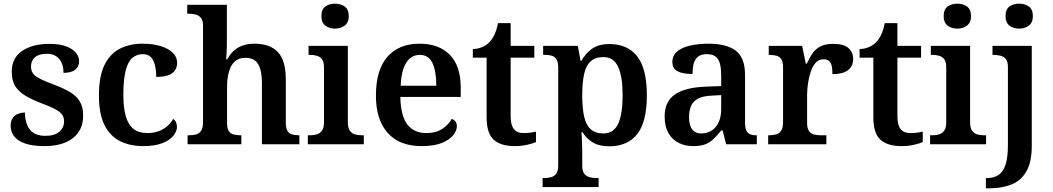

<svg xmlns="http://www.w3.org/2000/svg" viewBox="-20 -786 5736 1046"><path d="M222 10Q160 10 119 -3.5Q78 -17 58 -42Q38 -67 38 -101Q38 -128 50 -144Q62 -160 80 -166.5Q98 -173 116 -173Q116 -115 142.5 -80.5Q169 -46 227 -46Q278 -46 303.5 -68.5Q329 -91 329 -125Q329 -148 317.5 -163Q306 -178 279.5 -192Q253 -206 207 -223Q152 -244 116 -266Q80 -288 62 -318.5Q44 -349 44 -395Q44 -470 100.5 -508.5Q157 -547 249 -547Q305 -547 340.5 -533.5Q376 -520 393.5 -499Q411 -478 411 -453Q411 -423 389.5 -406Q368 -389 326 -389Q326 -438 302 -465.5Q278 -493 236 -493Q192 -493 170.5 -474Q149 -455 149 -424Q149 -389 176 -370Q203 -351 271 -326Q325 -306 361 -284.5Q397 -263 415 -233Q433 -203 433 -157Q433 -77 377 -33.5Q321 10 222 10Z M760 10Q689 10 634.5 -17Q580 -44 549.5 -104.5Q519 -165 519 -266Q519 -373 550.5 -434.5Q582 -496 635.5 -522Q689 -548 756 -548Q812 -548 854.5 -535Q897 -522 921 -499Q945 -476 945 -444Q945 -422 934.5 -404.5Q924 -387 899.5 -377Q875 -367 831 -367Q831 -401 824.5 -429Q818 -457 802.5 -474Q787 -491 758 -491Q726 -491 702 -471.5Q678 -452 665 -403Q652 -354 652 -267Q652 -198 665.5 -152Q679 -106 707.5 -83.5Q736 -61 782 -61Q816 -61 843.5 -71Q871 -81 891.5 -99Q912 -117 923 -138Q934 -131 939 -120Q944 -109 944 -95Q944 -71 924.5 -46.5Q905 -22 864 -6Q823 10 760 10Z M1002 0V-49H1009Q1031 -49 1048 -53.5Q1065 -58 1075.5 -73.5Q1086 -89 1086 -119V-647Q1086 -676 1074 -689.5Q1062 -703 1045 -707Q1028 -711 1011 -711H1000V-760H1216V-570Q1216 -548 1215.5 -526Q1215 -504 1214 -487Q1213 -470 1212 -463H1218Q1232 -489 1252 -508Q1272 -527 1300.5 -537.5Q1329 -548 1366 -548Q1451 -548 1494 -502Q1537 -456 1537 -354V-120Q1537 -89 1545.5 -74Q1554 -59 1570 -54Q1586 -49 1608 -49H1611V0H1407V-335Q1407 -400 1387 -435.5Q1367 -471 1316 -471Q1280 -471 1258 -450Q1236 -429 1226.5 -393Q1217 -357 1217 -313V-115Q1217 -86 1226.5 -72Q1236 -58 1252.5 -53.5Q1269 -49 1291 -49H1295V0Z M1657 0V-49H1670Q1691 -49 1707.5 -54.5Q1724 -60 1734.5 -75Q1745 -90 1745 -118V-420Q1745 -448 1734.5 -462.5Q1724 -477 1707 -482Q1690 -487 1670 -487H1661V-536H1875V-120Q1875 -91 1885 -75.5Q1895 -60 1912 -54.5Q1929 -49 1950 -49H1962V0ZM1805 -630Q1774 -630 1752.5 -646.5Q1731 -663 1731 -698Q1731 -735 1752.5 -750.5Q1774 -766 1805 -766Q1836 -766 1858 -750.5Q1880 -735 1880 -698Q1880 -663 1858 -646.5Q1836 -630 1805 -630Z M2277 10Q2156 10 2092 -62Q2028 -134 2028 -265Q2028 -405 2090.5 -476.5Q2153 -548 2266 -548Q2371 -548 2430.5 -487.5Q2490 -427 2490 -308V-258H2161Q2163 -155 2199 -108Q2235 -61 2304 -61Q2355 -61 2389.5 -84Q2424 -107 2441 -138Q2453 -135 2461 -124.5Q2469 -114 2469 -98Q2469 -75 2449 -49.5Q2429 -24 2386.5 -7Q2344 10 2277 10ZM2357 -319Q2357 -396 2336.5 -441.5Q2316 -487 2267 -487Q2220 -487 2193 -444Q2166 -401 2163 -319Z M2785 10Q2708 10 2669.5 -25Q2631 -60 2631 -147V-472H2556V-519Q2583 -519 2607 -529.5Q2631 -540 2647 -557Q2663 -574 2674.5 -599Q2686 -624 2693 -660H2762V-536H2891V-472H2762V-152Q2762 -105 2779.5 -83Q2797 -61 2832 -61Q2850 -61 2867 -63Q2884 -65 2900 -69V-12Q2885 -5 2853.5 2.5Q2822 10 2785 10Z M2936 233V184H2946Q2964 184 2981.5 179.5Q2999 175 3010 160.5Q3021 146 3021 117V-418Q3021 -448 3011.5 -463Q3002 -478 2986 -482.5Q2970 -487 2950 -487H2939V-536H3128L3143 -454H3147Q3169 -495 3205.5 -520.5Q3242 -546 3300 -546Q3399 -546 3451.5 -479Q3504 -412 3504 -267Q3504 -122 3451.5 -55.5Q3399 11 3299 11Q3244 11 3209.5 -10Q3175 -31 3153 -66H3148Q3150 -38 3151 -7.5Q3152 23 3152 46V118Q3152 147 3163.5 161Q3175 175 3192.5 179.5Q3210 184 3227 184H3241V233ZM3267 -59Q3323 -59 3347.5 -111.5Q3372 -164 3372 -267Q3372 -369 3347.5 -422Q3323 -475 3267 -475Q3223 -475 3197.5 -451.5Q3172 -428 3162 -382Q3152 -336 3152 -267Q3152 -199 3162 -152.5Q3172 -106 3197.5 -82.5Q3223 -59 3267 -59Z M3757 10Q3713 10 3677.5 -7.5Q3642 -25 3621.5 -61Q3601 -97 3601 -152Q3601 -233 3657 -271.5Q3713 -310 3826 -314L3909 -317V-374Q3909 -410 3903 -436Q3897 -462 3880 -476.5Q3863 -491 3830 -491Q3800 -491 3783 -477.5Q3766 -464 3759.5 -440Q3753 -416 3753 -383Q3698 -383 3670.5 -398Q3643 -413 3643 -448Q3643 -484 3669.5 -506Q3696 -528 3741 -538Q3786 -548 3839 -548Q3939 -548 3989 -509.5Q4039 -471 4039 -377V-120Q4039 -92 4045 -77Q4051 -62 4064.5 -55.5Q4078 -49 4100 -49H4103V0H3936L3917 -75H3909Q3887 -48 3867.5 -29Q3848 -10 3822.5 0Q3797 10 3757 10ZM3800 -59Q3833 -59 3857.5 -75Q3882 -91 3895.5 -121Q3909 -151 3909 -191V-268L3857 -265Q3810 -263 3783.5 -249Q3757 -235 3745.5 -210Q3734 -185 3734 -148Q3734 -118 3741.5 -98.5Q3749 -79 3763.5 -69Q3778 -59 3800 -59Z M4165 0V-49H4168Q4191 -49 4208.5 -54Q4226 -59 4236 -74.5Q4246 -90 4246 -121V-419Q4246 -449 4236.5 -463.5Q4227 -478 4210 -482.5Q4193 -487 4171 -487H4168V-536H4350L4370 -439H4375Q4390 -472 4407.5 -496.5Q4425 -521 4451 -534Q4477 -547 4520 -547Q4576 -547 4602 -524.5Q4628 -502 4628 -465Q4628 -425 4599.5 -403.5Q4571 -382 4515 -382Q4515 -410 4511 -427.5Q4507 -445 4496 -454Q4485 -463 4466 -463Q4441 -463 4424 -444.5Q4407 -426 4397 -396Q4387 -366 4382 -332.5Q4377 -299 4377 -270V-116Q4377 -87 4387 -72.5Q4397 -58 4414 -53.5Q4431 -49 4451 -49H4482V0Z M4892 10Q4815 10 4776.5 -25Q4738 -60 4738 -147V-472H4663V-519Q4690 -519 4714 -529.5Q4738 -540 4754 -557Q4770 -574 4781.5 -599Q4793 -624 4800 -660H4869V-536H4998V-472H4869V-152Q4869 -105 4886.5 -83Q4904 -61 4939 -61Q4957 -61 4974 -63Q4991 -65 5007 -69V-12Q4992 -5 4960.5 2.5Q4929 10 4892 10Z M5047 0V-49H5060Q5081 -49 5097.5 -54.5Q5114 -60 5124.5 -75Q5135 -90 5135 -118V-420Q5135 -448 5124.5 -462.5Q5114 -477 5097 -482Q5080 -487 5060 -487H5051V-536H5265V-120Q5265 -91 5275 -75.5Q5285 -60 5302 -54.5Q5319 -49 5340 -49H5352V0ZM5195 -630Q5164 -630 5142.5 -646.5Q5121 -663 5121 -698Q5121 -735 5142.5 -750.5Q5164 -766 5195 -766Q5226 -766 5248 -750.5Q5270 -735 5270 -698Q5270 -663 5248 -646.5Q5226 -630 5195 -630Z M5351 240V184H5358Q5394 184 5419.5 167.5Q5445 151 5458 111.5Q5471 72 5471 3V-420Q5471 -450 5460 -464Q5449 -478 5430.5 -482.5Q5412 -487 5391 -487H5387V-536H5601V8Q5601 97 5571.5 148Q5542 199 5489.5 219.5Q5437 240 5370 240ZM5532 -630Q5501 -630 5479.5 -646.5Q5458 -663 5458 -698Q5458 -735 5479.5 -750.5Q5501 -766 5532 -766Q5563 -766 5585 -750.5Q5607 -735 5607 -698Q5607 -663 5585 -646.5Q5563 -630 5532 -630Z"/></svg>

Font: Noto Serif Hebrew SemiBold
Style: Regular
Weight: 600
Version: Version 2.003